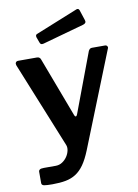

<svg xmlns="http://www.w3.org/2000/svg" viewBox="-99 -816 751 1046"><g transform="rotate(-10 277.0 -293.5)"><path d="M105 165Q75 165 60 162.5Q45 160 45 148V84Q45 78 51 73.5Q57 69 74 69H140Q160 69 176.5 58Q193 47 203.5 31Q214 15 217.5 -2.5Q221 -20 215 -34L23 -508Q20 -517 24 -523.5Q28 -530 38 -530H142Q149 -530 154.5 -526Q160 -522 162 -515L286 -186Q289 -177 294 -177Q299 -177 303 -188L426 -516Q429 -522 433.5 -526Q438 -530 445 -530H518Q526 -530 530 -523.5Q534 -517 530 -510L320 16Q301 63 280.5 92Q260 121 235 137Q210 153 178.5 159Q147 165 105 165ZM415 -743 434 -685Q440 -668 420 -662L190 -598Q181 -596 176.5 -598Q172 -600 169 -608L158 -638Q154 -652 164 -656L399 -751Q410 -755 415 -743Z"/></g></svg>

Font: Libre Franklin SemiBold
Style: Regular
Weight: 600
Designer: Pablo Impallari, Rodrigo Fuenzalida, Nhung Nguyen
Foundry: Impallari Type
Version: Version 3.000